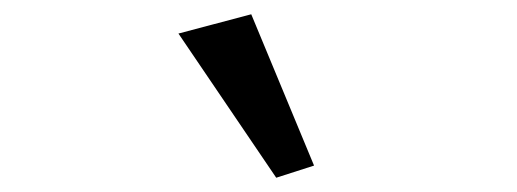

<svg xmlns="http://www.w3.org/2000/svg" viewBox="-20 -816 725 269"><path d="M367 -567 420 -584 332 -796 230 -769Z"/></svg>

Font: TPK Tissa Web Medium
Style: Italic
Weight: 500
Italic angle: -7°
Designer: Jacques Le Bailly, Suppakit Chalermlarp | Katatrad Co.,Ltd.
Foundry: Jacques Le Bailly, Cadson Demak Co.,Ltd.
Version: Version 5.000;Glyphs 3.1.2 (3151)